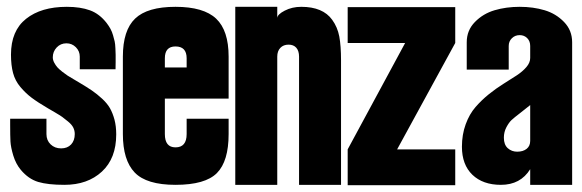

<svg xmlns="http://www.w3.org/2000/svg" viewBox="-20 -542 1707 563"><path d="M116.2 -148.9Q116.2 -130.4 128.4 -118.7Q140.6 -106.9 159.2 -106.9Q177.7 -106.9 188.5 -118.4Q199.2 -129.9 199.2 -148.9Q199.2 -159.2 194.8 -168Q190.4 -176.8 179.4 -185.8Q168.5 -194.8 162.4 -199.2Q156.2 -203.6 139.6 -213.4Q123 -223.1 121.1 -224.1Q90.3 -242.2 72.8 -255.4Q55.2 -268.6 39.8 -286.9Q24.4 -305.2 18.3 -327.9Q12.2 -350.6 12.2 -381.8Q12.2 -451.7 56.4 -486.8Q100.6 -522 175.8 -522Q215.8 -522 243.9 -511.7Q272 -501.5 293 -474.1Q299.3 -465.8 304 -457.3Q308.6 -448.7 311.5 -438.5Q314.5 -428.2 316.2 -420.7Q317.9 -413.1 318.4 -400.4Q318.8 -387.7 319.1 -381.3Q319.3 -375 319.1 -360.1Q318.8 -345.2 318.8 -339.8V-338.9H213.9V-376Q213.9 -392.1 202.4 -403.6Q190.9 -415 174.8 -415Q157.7 -415 146.2 -402.8Q134.8 -390.6 134.8 -374Q134.8 -366.2 138.9 -358.4Q143.1 -350.6 147.9 -345Q152.8 -339.4 162.8 -331.5Q172.9 -323.7 178.2 -320.3Q183.6 -316.9 196 -309.6Q208.5 -302.2 210.9 -300.8Q234.9 -286.6 249.5 -276.6Q264.2 -266.6 279.3 -252.7Q294.4 -238.8 302.5 -224.6Q310.5 -210.4 315.7 -191.2Q320.8 -171.9 320.8 -147.9Q320.8 -77.6 278.8 -38.8Q236.8 0 168.9 0Q120.6 0 92 -8.5Q63.5 -17.1 41 -43.9Q26.4 -61.5 19 -85.7Q11.7 -109.9 10.7 -126.7Q9.8 -143.6 9.8 -175.8Q9.8 -177.7 9.8 -178.7Q9.8 -179.7 9.8 -181.2Q9.8 -182.6 9.8 -184.1V-193.8H116.2Z M340.3 -376Q340.3 -453.1 376.2 -487.5Q412.1 -522 494.6 -522Q577.1 -522 613.8 -487.3Q650.4 -452.6 650.4 -376V-252.9H463.4V-148.9Q463.4 -109.9 494.6 -109.9Q527.3 -109.9 527.3 -148.9V-193.8H650.4V-148.9Q650.4 -69.3 616.2 -34.7Q582 0 494.6 0Q409.7 0 375 -36.1Q340.3 -72.3 340.3 -148.9ZM463.4 -344.2H527.3V-371.1Q527.3 -405.8 494.6 -405.8Q463.4 -405.8 463.4 -371.1Z M669.9 0V-522H793V-488.8Q793 -499.5 814.7 -510.7Q836.4 -522 863.3 -522Q926.8 -522 954.1 -483.9Q969.7 -462.4 974.9 -435.1Q980 -407.7 980 -365.2V0H856.9V-376Q856.9 -392.6 848.9 -401.9Q840.8 -411.1 826.2 -411.1Q811 -411.1 802 -401.6Q793 -392.1 793 -376V0Z M1314.9 1H999.5V-104L1168 -416H999.5V-521H1314.9V-416L1144.5 -104H1314.9Z M1471.7 -337.9H1348.6V-418Q1348.6 -453.1 1372.6 -477.5Q1396.5 -502 1430.4 -512Q1464.4 -522 1503.9 -522Q1543.5 -522 1576.9 -512Q1610.4 -502 1634 -477.5Q1657.7 -453.1 1657.7 -418V0H1534.7V-45.9Q1506.3 0 1448.7 0Q1396 0 1365.2 -29.5Q1334.5 -59.1 1334.5 -111.8Q1334.5 -147.5 1345.5 -177.5Q1356.4 -207.5 1374.3 -228Q1392.1 -248.5 1413.3 -265.6Q1434.6 -282.7 1455.8 -295.9Q1477.1 -309.1 1494.9 -320.8Q1512.7 -332.5 1523.7 -345.5Q1534.7 -358.4 1534.7 -372.1V-407.2Q1534.7 -421.4 1525.9 -430.2Q1517.1 -439 1503.9 -439Q1490.2 -439 1481 -429.9Q1471.7 -420.9 1471.7 -407.2ZM1457.5 -138.2Q1457.5 -117.7 1469 -107.4Q1480.5 -97.2 1496.6 -97.2Q1513.7 -97.2 1524.2 -105.5Q1534.7 -113.8 1534.7 -128.9V-233.9Q1525.4 -226.1 1506.3 -211.4Q1487.3 -196.8 1479.7 -189.7Q1472.2 -182.6 1464.8 -168.7Q1457.5 -154.8 1457.5 -138.2Z"/></svg>

Font: Quaderni
Style: Regular
Weight: 400
Designer: Romain Laurent, Daphné Lejeune, Alexandre D’Hubert
Foundry: ESAD Valence
Version: Version 1.000;FEAKit 1.0